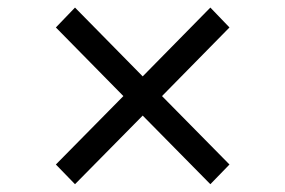

<svg xmlns="http://www.w3.org/2000/svg" viewBox="-20 -530 743 500"><path d="M175.3 -50.3 125.5 -101.6 301.3 -279.8 125.5 -458.5 175.3 -510.3 351.6 -331.1 527.8 -510.3 577.6 -458.5 401.9 -279.8 577.6 -101.6 527.8 -50.3 351.6 -229Z"/></svg>

Font: Gelasio
Style: Bold
Weight: 700
Designer: Eben Sorkin
Foundry: Eben Sorkin
Version: Version 1.008